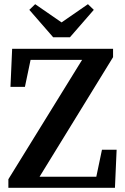

<svg xmlns="http://www.w3.org/2000/svg" viewBox="-20 -897 597 917"><path d="M20 0V-41L372 -611H126L99 -482H30L38 -664H520V-624L169 -53H440L467 -182H537L529 0ZM148 -877 274 -790 400 -877 428 -850 314 -719H234L120 -850Z"/></svg>

Font: Source Serif 4 Semibold
Style: Regular
Weight: 600
Designer: Frank Grießhammer
Foundry: Adobe
Version: Version 4.005;hotconv 1.1.0;makeotfexe 2.6.0